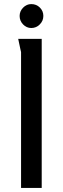

<svg xmlns="http://www.w3.org/2000/svg" viewBox="-20 -919 308 939"><path d="M69 -729H184V0H83V-664Q83 -665 79.5 -679.5Q76 -694 73 -710Q70 -726 69 -729ZM192 -841Q192 -817 174.5 -799.5Q157 -782 133 -782Q110 -782 93 -799.5Q76 -817 76 -841Q76 -864 93 -881.5Q110 -899 133 -899Q158 -899 175 -882Q192 -865 192 -841Z"/></svg>

Font: Rosario Medium
Style: Regular
Weight: 500
Version: Version 1.201